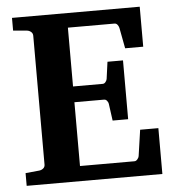

<svg xmlns="http://www.w3.org/2000/svg" viewBox="-50 -717 698 764"><g transform="rotate(-5 299.0 -335.5)"><path d="M567.9 0H25.9V-50.8L81.1 -56.2Q89.8 -57.1 96.9 -62.7Q104 -68.4 104 -78.1V-592.8Q104 -602.5 96.9 -608.4Q89.8 -614.3 81.1 -615.2L25.9 -620.1V-670.9H536.1V-511.2H463.9L448.2 -594.2Q446.3 -601.6 441.7 -607.2Q437 -612.8 430.2 -612.8H244.1V-377.9H362.8Q369.6 -377.9 374.5 -384.5Q379.4 -391.1 379.9 -396L389.2 -463.9H451.2V-229H389.2L379.9 -296.9Q379.4 -302.2 374.5 -308.6Q369.6 -314.9 362.8 -314.9H244.1V-60.1H461.9Q468.3 -60.1 473.9 -66.9Q479.5 -73.7 480 -79.1L495.1 -183.1H567.9Z"/></g></svg>

Font: Charis
Style: Bold
Weight: 700
Designer: Walt Agee, Miriam Martin, Annie Olsen, Victor Gaultney, Lorna Priest, Alan Ward, Bob Hallissy, Martin Hosken, Sharon Cor
Foundry: SIL Global
Version: Version 7.000